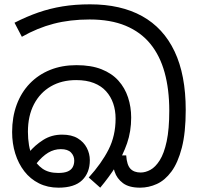

<svg xmlns="http://www.w3.org/2000/svg" viewBox="-20 -856 918 887"><path d="M250 11Q200 11 160 -9Q120 -29 92.5 -64.5Q65 -100 50.5 -146.5Q36 -193 36 -246Q36 -315 57 -372Q78 -429 117.5 -470Q157 -511 211.5 -533Q266 -555 333 -555Q401 -555 449 -536Q497 -517 527 -483.5Q557 -450 571.5 -406Q586 -362 586 -313Q586 -249 567 -194Q548 -139 516 -88.5Q484 -38 443 11L390 -36Q449 -101 481.5 -165Q514 -229 514 -308Q514 -346 503 -378Q492 -410 470 -434.5Q448 -459 413.5 -472.5Q379 -486 332 -486Q265 -486 215 -457Q165 -428 137 -374.5Q109 -321 109 -247Q109 -215 114 -185Q119 -155 132 -129Q148 -97 176 -77Q204 -57 249 -57Q277 -57 293 -64Q309 -71 316 -84Q323 -97 323 -114Q323 -136 308 -151.5Q293 -167 261 -167Q230 -167 202.5 -150.5Q175 -134 147 -99L114 -152Q141 -185 179.5 -209.5Q218 -234 267 -234Q311 -234 339 -217Q367 -200 381 -173Q395 -146 395 -116Q395 -58 359.5 -23.5Q324 11 250 11ZM627 11Q576 11 548 -10Q520 -31 509.5 -63Q499 -95 498 -129L509 -138H563Q566 -94 582.5 -76.5Q599 -59 630 -59Q652 -59 675 -71.5Q698 -84 718 -115.5Q738 -147 750 -203Q762 -259 762 -345Q762 -443 740.5 -521Q719 -599 674.5 -653.5Q630 -708 560.5 -737Q491 -766 394 -766Q304 -766 228.5 -746.5Q153 -727 81 -686L47 -751Q104 -780 157.5 -798.5Q211 -817 269 -826.5Q327 -836 396 -836Q538 -836 636.5 -781.5Q735 -727 786.5 -618.5Q838 -510 838 -348Q838 -243 820 -173.5Q802 -104 772 -63.5Q742 -23 704.5 -6Q667 11 627 11Z"/></svg>

Font: sinhala25
Style: Book
Weight: 400
Designer: Jelle Bosma - Monotype Design Team
Foundry: Monotype Imaging Inc.
Version: Version 2.003